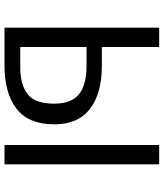

<svg xmlns="http://www.w3.org/2000/svg" viewBox="43 -771 728 854"><g transform="rotate(90 407.0 -344.0)"><path d="M189 -70H279Q357 -70 399 -103Q441 -136 441 -220Q441 -298 399 -331.5Q357 -365 273 -365H189ZM711 -688V0H625V-688ZM189 -433H272Q396 -433 464.5 -380Q533 -327 533 -222Q533 -107 463.5 -53.5Q394 0 271 0H103V-688H189Z"/></g></svg>

Font: FiraSans
Style: Regular
Weight: 350
Designer: Carrois Corporate & Edenspiekermann AG
Foundry: Carrois Corporate GbR & Edenspiekermann AG
Version: Version 3.106;PS 003.106;hotconv 1.0.70;makeotf.lib2.5.58329